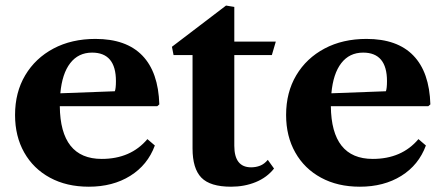

<svg xmlns="http://www.w3.org/2000/svg" viewBox="-20 -678 1637 708"><path d="M307.5 10.5Q225.5 10.5 164.2 -22.8Q103 -56 69.2 -115.8Q35.5 -175.5 35.5 -254Q35.5 -337.5 73 -400.5Q110.5 -463.5 177.2 -499Q244 -534.5 332 -534.5Q445.5 -534.5 504.8 -473.2Q564 -412 567.5 -293L560 -286.5H200.5Q202.5 -92 355 -92Q462 -92 523.5 -165L551 -141.5Q524.5 -69.5 460.2 -29.5Q396 10.5 307.5 10.5ZM319.5 -484Q269 -484 239 -445.2Q209 -406.5 202.5 -334L403.5 -341.5Q407.5 -352 407.5 -379Q407.5 -484 319.5 -484Z M832 10.5Q755 10.5 722.5 -23Q690 -56.5 690 -130.5V-475H620L614 -505.5L813.5 -657.5L844 -652.5V-524.5H997L982.5 -475H844V-140.5Q844 -61 906 -61Q923.5 -61 939 -67Q954.5 -73 967.5 -88.5L990.5 -56.5Q964.5 -23.5 923 -6.5Q881.5 10.5 832 10.5Z M1307 10.5Q1225 10.5 1163.8 -22.8Q1102.5 -56 1068.8 -115.8Q1035 -175.5 1035 -254Q1035 -337.5 1072.5 -400.5Q1110 -463.5 1176.8 -499Q1243.5 -534.5 1331.5 -534.5Q1445 -534.5 1504.2 -473.2Q1563.5 -412 1567 -293L1559.5 -286.5H1200Q1202 -92 1354.5 -92Q1461.5 -92 1523 -165L1550.5 -141.5Q1524 -69.5 1459.8 -29.5Q1395.5 10.5 1307 10.5ZM1319 -484Q1268.5 -484 1238.5 -445.2Q1208.5 -406.5 1202 -334L1403 -341.5Q1407 -352 1407 -379Q1407 -484 1319 -484Z"/></svg>

Font: Libre Caslon Text
Style: Bold
Weight: 700
Designer: Pablo Impallari, Rodrigo Fuenzalida, Katja Schimmel
Foundry: Pablo Impallari, Rodrigo Fuenzalida
Version: Version 2.000